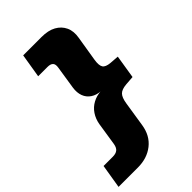

<svg xmlns="http://www.w3.org/2000/svg" viewBox="-312 -792 1059 1059"><g transform="rotate(-45 217.5 -262.5)"><path d="M-49 180 -26 40H46Q70 40 83 29.5Q96 19 100 -5L121 -140Q127 -175 145.5 -202.5Q164 -230 193 -245.5Q222 -261 257 -263V-262Q223 -264 199 -280Q175 -296 165 -323Q155 -350 160 -385L181 -520Q185 -544 175 -554.5Q165 -565 142 -565H69L92 -705H235Q287 -705 320.5 -686.5Q354 -668 369.5 -635Q385 -602 377 -556L353 -409Q347 -370 357.5 -354Q368 -338 403 -335L456 -331L434 -194L381 -190Q344 -187 328.5 -171Q313 -155 307 -116L284 31Q273 102 223.5 141Q174 180 102 180Z"/></g></svg>

Font: Nunito Sans 10pt SemiExpanded Black
Style: Italic
Weight: 900
Width: 6
Italic angle: -9°
Designer: Vernon Adams
Foundry: Vernon Adams
Version: Version 3.101;gftools[0.9.27]